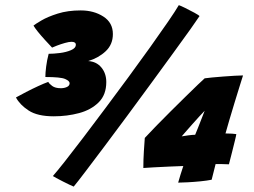

<svg xmlns="http://www.w3.org/2000/svg" viewBox="-20 -690 964 728"><path d="M184 -249Q122 -249 88.5 -271Q55 -293 40.5 -320.5Q56.5 -329.5 79.2 -341.2Q102 -353 124.8 -363.5Q147.5 -374 163 -379.5Q166.5 -372.5 178 -364Q189.5 -355.5 211 -355.5Q223.5 -355.5 233.8 -360.2Q244 -365 244 -374.5Q244 -383 227 -390.5Q210 -398 152 -398Q152 -413.5 155 -437.5Q158 -461.5 164.5 -486Q183 -486 207 -489Q231 -492 249.2 -499.8Q267.5 -507.5 267.5 -520.5Q267.5 -531.5 251 -531.5Q241.5 -531.5 225.8 -527Q210 -522.5 196.2 -517.2Q182.5 -512 177.5 -509.5Q165.5 -522 150.5 -538.5Q135.5 -555 123.2 -570.2Q111 -585.5 107 -593Q113.5 -598.5 137.2 -612.5Q161 -626.5 199 -638.5Q237 -650.5 286 -650.5Q336 -650.5 372 -627.2Q408 -604 408 -561Q408 -521.5 381 -496Q354 -470.5 314.5 -458.5Q346 -456.5 364.5 -434Q383 -411.5 383 -379Q383 -330.5 354.2 -302Q325.5 -273.5 280 -261.2Q234.5 -249 184 -249ZM658 -670.5Q664.5 -668.5 682.2 -659.8Q700 -651 717 -641.8Q734 -632.5 736.5 -629Q728.5 -616.5 702 -579.2Q675.5 -542 637 -489.2Q598.5 -436.5 553.8 -375.2Q509 -314 463.2 -252Q417.5 -190 376.2 -135.2Q335 -80.5 304.5 -40.2Q274 0 259.5 17.5Q256.5 16.5 244.8 11Q233 5.5 218.8 -1.8Q204.5 -9 193.5 -15Q182.5 -21 180.5 -22.5Q195.5 -39.5 225.8 -77.8Q256 -116 295.5 -168Q335 -220 379.2 -279.2Q423.5 -338.5 467.5 -398.2Q511.5 -458 550 -512Q588.5 -566 617 -607.5Q645.5 -649 658 -670.5ZM848 -67Q837 -67.5 823 -67.8Q809 -68 797.5 -68Q794 -54 789.5 -36.2Q785 -18.5 782.5 -8.5Q765 -5 740 -2.5Q715 0 691.5 1.2Q668 2.5 655.5 2.5Q659 -10 664.5 -28Q670 -46 675 -60.5Q656 -60 624 -58.5Q592 -57 563 -55.5Q534 -54 523.5 -53Q523.5 -84.5 525.5 -116.2Q527.5 -148 529 -167Q546 -185.5 572 -212.2Q598 -239 627.5 -268.2Q657 -297.5 684 -324Q711 -350.5 730.5 -369.2Q750 -388 756 -393Q764.5 -394.5 783.8 -396.2Q803 -398 826.2 -399.8Q849.5 -401.5 870 -402.8Q890.5 -404 901.5 -404Q899 -396 890 -367.5Q881 -339 870 -302.8Q859 -266.5 849.2 -233.5Q839.5 -200.5 835 -184Q848.5 -184 860 -183.2Q871.5 -182.5 876 -181.5Q876 -178.5 871 -158Q866 -137.5 859.5 -111.8Q853 -86 848 -67ZM756 -270Q749.5 -263.5 736.2 -249Q723 -234.5 708.5 -218.2Q694 -202 683 -189.2Q672 -176.5 669 -173Q677.5 -174.5 694.2 -176.8Q711 -179 720 -179Q723 -186 730.5 -204.8Q738 -223.5 745.5 -243Q753 -262.5 756 -270Z"/></svg>

Font: Grandstander Black
Style: Italic
Weight: 900
Italic angle: -15°
Designer: Tyler Finck
Foundry: Etcetera Type Co
Version: Version 1.200; ttfautohint (v1.8.3)